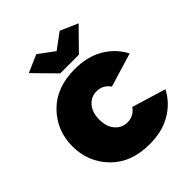

<svg xmlns="http://www.w3.org/2000/svg" viewBox="-206 -854 987 987"><g transform="rotate(-45 288.0 -360.0)"><path d="M308 -536Q400 -536 465.5 -497.5Q531 -459 565 -393L380 -337Q353 -376 307 -376Q267 -376 240.5 -345.5Q214 -315 214 -263Q214 -211 240.5 -180.5Q267 -150 307 -150Q353 -150 380 -189L565 -133Q531 -67 465.5 -28.5Q400 10 308 10Q174 10 96.5 -69.5Q19 -149 19 -263Q19 -377 96.5 -456.5Q174 -536 308 -536ZM127 -688 223 -730 308 -667 393 -730 489 -688 376 -573H240Z"/></g></svg>

Font: Raleway
Style: Heavy
Weight: 900
Designer: Matt McInerney, Pablo Impallari, Rodrigo Fuenzalida
Foundry: Matt McInerney, Pablo Impallari, Rodrigo Fuenzalida
Version: Version 2.001